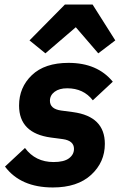

<svg xmlns="http://www.w3.org/2000/svg" viewBox="-20 -814 537 846"><path d="M266 -794H388L488 -636L413 -579L314 -694L180 -579L110 -636ZM213 12Q71 12 2 -80L90 -162Q136 -100 216 -100Q262 -100 284 -116.5Q306 -133 306 -158Q306 -194 257 -201L204 -208Q64 -227 64 -349Q64 -429 120.5 -483Q177 -537 282 -537Q409 -537 477 -454L389 -372Q348 -425 276 -425Q241 -425 220.5 -409.5Q200 -394 200 -370Q200 -334 249 -327L302 -320Q442 -301 442 -180Q442 -99 381.5 -43.5Q321 12 213 12Z"/></svg>

Font: Aneliza
Style: Bold Italic
Weight: 700
Italic angle: -11.31°
Designer: Mike Abbink, Paul van der Laan, Pieter van Rosmalen
Foundry: Bold Monday
Version: Version 3.0